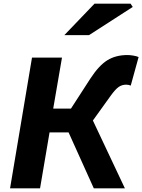

<svg xmlns="http://www.w3.org/2000/svg" viewBox="-20 -1030 778 1050"><path d="M155 -715H319L271 -436H368L474 -600Q521 -672 567 -700.5Q613 -729 677 -729Q691 -729 709 -726Q727 -723 738 -718L695 -562Q683 -567 670 -567Q647 -567 629 -554.5Q611 -542 585 -506L488 -371L663 0H493L355 -306H251L199 0H35ZM497 -1010H694L706 -992L467 -838H332Z"/></svg>

Font: Nebula Sans Bold
Style: Regular
Weight: 700
Italic angle: -9°
Designer: Paul D. Hunt for Adobe (as Source Sans)
Foundry: Nebula Entertainment & Broadcasting LLC
Version: Version 1.010